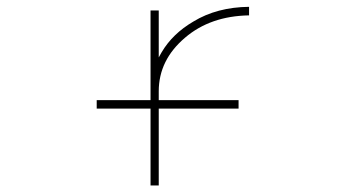

<svg xmlns="http://www.w3.org/2000/svg" viewBox="-20 -575 1040 571"><path d="M427.7 -23.4V-252H267.6V-277.3H427.7V-543.9H452.1V-404.3L460.9 -419.9Q493.2 -474.6 554.7 -510.7Q625 -553.7 720.7 -554.7V-529.3Q605.5 -527.3 530.3 -462.9Q452.1 -396.5 452.1 -303.7V-277.3H689.5V-252H452.1V-23.4Z"/></svg>

Font: Mgen+ 1m thin
Style: Regular
Weight: 100
Designer: [Source Han Sans]
Ryoko NISHIZUKA  (kana & ideographs); Paul D. Hunt (Latin, Greek & Cyrillic); Wenlong ZHANG  (bopomofo
Version: Version 1.059.20150602